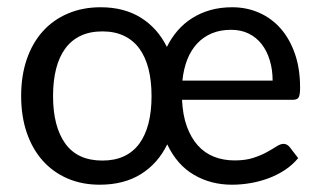

<svg xmlns="http://www.w3.org/2000/svg" viewBox="-20 -505 890 532"><path d="M623.5 -484.9Q663.6 -484.9 698 -469.7Q732.4 -454.6 757.6 -426Q782.7 -397.5 797.1 -356.2Q811.5 -314.9 811.5 -262.2Q811.5 -242.2 807.6 -235.4Q803.7 -228.5 791.5 -228.5H484.4Q486.3 -186 497.8 -154.5Q509.3 -123 528.1 -102.1Q546.9 -81.1 572.8 -70.8Q598.6 -60.5 630.4 -60.5Q660.2 -60.5 681.9 -67.6Q703.6 -74.7 719.5 -83.5Q735.4 -92.3 746.3 -99.4Q757.3 -106.4 765.6 -106.4Q774.9 -106.4 782.2 -98.1L806.2 -66.9Q790.5 -47.9 769.3 -33.9Q748 -20 723.9 -11Q699.7 -2 673.8 2.4Q647.9 6.8 622.6 6.8Q564 6.8 517.1 -20.8Q470.2 -48.3 443.4 -105Q417.5 -51.8 370.4 -22.5Q323.2 6.8 256.3 6.8Q207 6.8 167 -10.5Q127 -27.8 98.4 -59.8Q69.8 -91.8 54.2 -137.2Q38.6 -182.6 38.6 -239.3Q38.6 -295.4 54.2 -340.8Q69.8 -386.2 98.6 -418.2Q127.4 -450.2 168.2 -467.5Q209 -484.9 258.8 -484.9Q323.7 -484.9 370.1 -456.1Q416.5 -427.2 442.4 -375Q454.6 -399.9 472.2 -420.2Q489.7 -440.4 512.5 -454.8Q535.2 -469.2 563 -477.1Q590.8 -484.9 623.5 -484.9ZM263.7 -60.1Q297.9 -60.1 323.5 -72Q349.1 -84 366 -106.9Q382.8 -129.9 391.4 -163.1Q399.9 -196.3 399.9 -238.8Q399.9 -281.2 391.4 -314.5Q382.8 -347.7 366 -370.6Q349.1 -393.6 323.5 -405.8Q297.9 -418 263.7 -418Q229 -418 203.4 -405.8Q177.7 -393.6 160.9 -370.6Q144 -347.7 135.5 -314.5Q127 -281.2 127 -238.8Q127 -154.3 160.9 -107.2Q194.8 -60.1 263.7 -60.1ZM620.6 -422.4Q590.3 -422.4 566.9 -412.6Q543.5 -402.8 526.4 -384.5Q509.3 -366.2 499 -340.3Q488.8 -314.5 485.4 -281.7H735.4Q735.4 -312 727.5 -337.9Q719.7 -363.8 705.1 -382.6Q690.4 -401.4 669.2 -411.9Q647.9 -422.4 620.6 -422.4Z"/></svg>

Font: Carlito
Style: Regular
Weight: 400
Designer: Lukasz Dziedzic
Foundry: tyPoland Lukasz Dziedzic
Version: Version 1.104